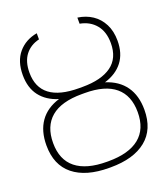

<svg xmlns="http://www.w3.org/2000/svg" viewBox="-134 -817 807 922"><g transform="rotate(-20 269.5 -356.0)"><path d="M52.7 -194.3Q52.7 -108.4 106.9 -64.9Q161.1 -21.5 265.6 -21.5H273.4Q377.4 -21.5 431.4 -65.2Q485.4 -108.9 485.4 -195.3Q485.4 -280.3 433.3 -324.2Q381.3 -368.2 277.3 -368.2H261.7Q157.2 -368.2 105 -324Q52.7 -279.8 52.7 -194.3ZM477.5 -550.8Q477.5 -609.4 448 -644.8Q418.5 -680.2 368.2 -689.5V-720.7Q410.2 -714.8 442.4 -693.4Q474.6 -671.9 493.2 -635.7Q511.7 -599.6 511.7 -550.8Q511.7 -485.8 479.5 -443.8Q447.3 -401.9 386.7 -383.3Q452.1 -362.8 485.8 -315.2Q519.5 -267.6 519.5 -195.3Q519.5 -94.7 455.1 -42.5Q390.6 9.8 273.4 9.8H265.6Q147.5 9.8 83 -42.2Q18.6 -94.2 18.6 -194.3Q18.6 -267.6 52.2 -315.4Q85.9 -363.3 151.4 -383.3Q91.3 -401.9 59.3 -443.8Q27.3 -485.8 27.3 -550.8Q27.3 -621.1 63.2 -663.6Q99.1 -706.1 159.2 -716.8V-685.5Q113.8 -674.8 87.6 -640.9Q61.5 -606.9 61.5 -550.8Q61.5 -399.4 260.7 -399.4H278.3Q374.5 -399.4 426 -436.8Q477.5 -474.1 477.5 -550.8Z"/></g></svg>

Font: Pretendard GOV Thin
Style: Regular
Weight: 100
Designer: Base glyphs from Inter by Rasmus Andersson; Hangeul glyphs from Noto Sans CJK(Source Han Sans) by Jang Soo-young and Kan
Foundry: Kil Hyung-jin
Version: Version 1.309